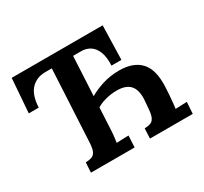

<svg xmlns="http://www.w3.org/2000/svg" viewBox="-143 -902 1173 1104"><g transform="rotate(-30 443.5 -350.0)"><path d="M560 0 563 -66Q586 -67 601.5 -72Q617 -77 626.5 -95Q636 -113 639 -153L644 -216Q646 -277 618.5 -306Q591 -335 532 -335Q492 -335 454.5 -324.5Q417 -314 396 -299L400 -372Q438 -395 490 -411.5Q542 -428 601 -428Q695 -428 742.5 -377Q790 -326 785 -214Q784 -185 781.5 -156.5Q779 -128 777 -106Q775 -84 773 -74L849 -77L844 0ZM650 -700 644 -474H578Q581 -528 567.5 -563.5Q554 -599 527.5 -616.5Q501 -634 463 -633H415L391 -164Q390 -137 387 -112Q384 -87 382 -74Q393 -75 409 -75.5Q425 -76 440 -76.5Q455 -77 462 -77L458 0H168L172 -66Q195 -67 211 -72Q227 -77 236.5 -95Q246 -113 248 -153L273 -632H227Q170 -631 134.5 -593Q99 -555 95 -474H29L46 -700Z"/></g></svg>

Font: Lora
Style: Bold Italic
Weight: 700
Italic angle: -3°
Designer: Olga Karpushina, Alexei Vanyashin (Cyrillic)
Foundry: Cyreal
Version: Version 3.004